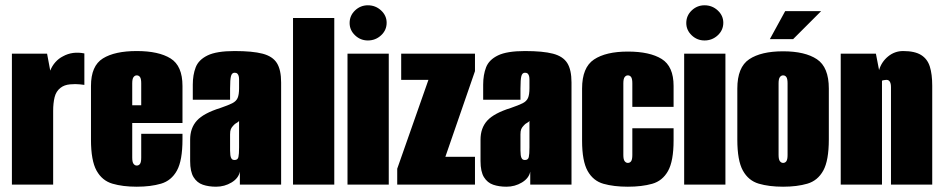

<svg xmlns="http://www.w3.org/2000/svg" viewBox="-20 -698 3565 726"><path d="M25 0V-495H158L170 -431Q177 -449 189.5 -463Q202 -477 218 -485Q254 -505 299 -496V-377Q299 -377 282.5 -379Q266 -381 244.5 -379Q223 -377 209 -366Q192 -353 186.5 -330.5Q181 -308 181 -279V0Z M497 8Q444 8 405 -3.5Q366 -15 345 -53Q324 -91 324 -170V-373Q324 -449 369 -477Q414 -505 497 -505Q580 -505 625 -477Q670 -449 670 -373V-233H480V-102Q480 -85 485 -78.5Q490 -72 497 -72Q505 -72 509.5 -78.5Q514 -85 514 -102V-192H670V-171Q670 -91 649 -53Q628 -15 589 -3.5Q550 8 497 8ZM480 -300H514V-383Q514 -400 509.5 -406.5Q505 -413 497 -413Q490 -413 485 -406.5Q480 -400 480 -383Z M797 8Q769 8 747 0.5Q725 -7 712 -28Q699 -49 699 -89V-170Q699 -214 724.5 -242Q750 -270 814 -290Q843 -300 858 -307.5Q873 -315 878.5 -327.5Q884 -340 884 -365V-397Q884 -405 882.5 -410.5Q881 -416 877.5 -419.5Q874 -423 867 -423Q857 -423 853.5 -410.5Q850 -398 850 -363V-321H709V-378Q709 -415 720 -443.5Q731 -472 765 -488.5Q799 -505 867 -505Q935 -505 973 -495Q1011 -485 1027 -459.5Q1043 -434 1043 -386V0H887V-49Q882 -24 855.5 -8Q829 8 797 8ZM867 -93Q879 -93 881.5 -104Q884 -115 884 -140V-241Q882 -237 875 -233.5Q868 -230 863 -224Q856 -217 853 -210Q850 -203 850 -190V-129Q850 -120 851 -111.5Q852 -103 855.5 -98Q859 -93 867 -93Z M1088 0V-630H1244V0Z M1294 0V-495H1450V0ZM1371 -545Q1343 -545 1322.5 -564.5Q1302 -584 1302 -611Q1302 -639 1322.5 -658.5Q1343 -678 1371 -678Q1400 -678 1421 -658.5Q1442 -639 1442 -612Q1442 -584 1421 -564.5Q1400 -545 1371 -545Z M1482 0V-60L1600 -396H1497V-495H1776V-429L1664 -105H1776V0Z M1895 8Q1867 8 1845 0.5Q1823 -7 1810 -28Q1797 -49 1797 -89V-170Q1797 -214 1822.5 -242Q1848 -270 1912 -290Q1941 -300 1956 -307.5Q1971 -315 1976.5 -327.5Q1982 -340 1982 -365V-397Q1982 -405 1980.5 -410.5Q1979 -416 1975.5 -419.5Q1972 -423 1965 -423Q1955 -423 1951.5 -410.5Q1948 -398 1948 -363V-321H1807V-378Q1807 -415 1818 -443.5Q1829 -472 1863 -488.5Q1897 -505 1965 -505Q2033 -505 2071 -495Q2109 -485 2125 -459.5Q2141 -434 2141 -386V0H1985V-49Q1980 -24 1953.5 -8Q1927 8 1895 8ZM1965 -93Q1977 -93 1979.5 -104Q1982 -115 1982 -140V-241Q1980 -237 1973 -233.5Q1966 -230 1961 -224Q1954 -217 1951 -210Q1948 -203 1948 -190V-129Q1948 -120 1949 -111.5Q1950 -103 1953.5 -98Q1957 -93 1965 -93Z M2354 8Q2301 8 2262 -3Q2223 -14 2202 -51.5Q2181 -89 2181 -166V-363Q2181 -443 2226 -473Q2271 -503 2354 -503Q2437 -503 2482 -475Q2527 -447 2527 -373V-294H2371V-383Q2371 -400 2366.5 -406.5Q2362 -413 2354 -413Q2347 -413 2342 -406.5Q2337 -400 2337 -383V-112Q2337 -95 2342 -88.5Q2347 -82 2354 -82Q2362 -82 2366.5 -88.5Q2371 -95 2371 -112V-213H2527V-167Q2527 -89 2506 -51.5Q2485 -14 2446 -3Q2407 8 2354 8Z M2567 0V-495H2723V0ZM2644 -545Q2616 -545 2595.5 -564.5Q2575 -584 2575 -611Q2575 -639 2595.5 -658.5Q2616 -678 2644 -678Q2673 -678 2694 -658.5Q2715 -639 2715 -612Q2715 -584 2694 -564.5Q2673 -545 2644 -545Z M2941 8Q2888 8 2849 -3.5Q2810 -15 2789 -53Q2768 -91 2768 -170V-363Q2768 -444 2813 -474Q2858 -504 2941 -504Q3024 -504 3069 -474Q3114 -444 3114 -363V-171Q3114 -91 3093 -53Q3072 -15 3033 -3.5Q2994 8 2941 8ZM2941 -82Q2949 -82 2953.5 -88.5Q2958 -95 2958 -112V-383Q2958 -400 2953.5 -406.5Q2949 -413 2941 -413Q2934 -413 2929 -406.5Q2924 -400 2924 -383V-112Q2924 -95 2929 -88.5Q2934 -82 2941 -82ZM2891 -550 2949 -656H3085L2979 -550Z M3159 0V-495H3292L3304 -433Q3313 -464 3338 -484.5Q3363 -505 3395 -505Q3439 -505 3463 -490Q3487 -475 3496 -446Q3505 -417 3505 -374V0H3349V-368Q3349 -375 3348 -380Q3347 -385 3345 -388.5Q3343 -392 3340 -394Q3337 -396 3332 -396Q3330 -396 3326.5 -395.5Q3323 -395 3320 -394.5Q3317 -394 3315 -393V0Z"/></svg>

Font: Alumni Sans Thin Black
Style: Regular
Weight: 900
Version: Version 1.018